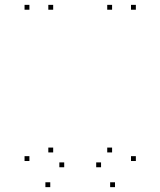

<svg xmlns="http://www.w3.org/2000/svg" viewBox="-20 -760 660 790"><path d="M453.2 10V-10H433.2V10ZM539 -97.5V-117.5H519V-97.5ZM539 -720V-740H519V-720ZM441.2 -720V-740H421.2V-720ZM441.2 -132.8V-152.8H421.2V-132.8ZM395.8 -71.8V-91.8H375.8V-71.8ZM244.2 -71.8V-91.8H224.2V-71.8ZM198.8 -132.8V-152.8H178.8V-132.8ZM198.8 -720V-740H178.8V-720ZM101 -720V-740H81V-720ZM101 -97.5V-117.5H81V-97.5ZM186.8 10V-10H166.8V10Z"/></svg>

Font: Monaspace Krypton Dots Var
Style: Regular
Weight: 400
Designer: Riley Cran and the Lettermatic Team
Version: Version 1.100 (Monaspace Krypton Dots)